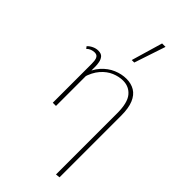

<svg xmlns="http://www.w3.org/2000/svg" viewBox="-303 -783 1145 1145"><g transform="rotate(45 269.5 -211.0)"><path d="M432 289V-227Q432 -315 401 -352.5Q370 -390 319 -390Q285 -390 249 -375Q213 -360 183.5 -326Q154 -292 138 -237L122 -246Q140 -306 172.5 -342Q205 -378 245.5 -395Q286 -412 326 -412Q366 -412 396 -394Q426 -376 442.5 -336.5Q459 -297 459 -234V286ZM116 0V-329Q116 -339 114.5 -353.5Q113 -368 105.5 -378.5Q98 -389 80 -389Q68 -389 54 -384Q40 -379 30 -368L20 -381Q33 -395 51.5 -403.5Q70 -412 88 -412Q114 -412 125 -398.5Q136 -385 139.5 -366.5Q143 -348 143 -334V0ZM269 -513 327 -711H356L290 -513Z"/></g></svg>

Font: Ysabeau Office Thin
Style: Regular
Weight: 250
Designer: Christian Thalmann (Catharsis Fonts)
Version: Version 2.001;gftools[0.9.30]; featfreeze: tnum,lnum,ss02